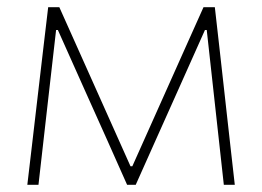

<svg xmlns="http://www.w3.org/2000/svg" viewBox="-20 -514 729 534"><path d="M56 0Q62.5 -54.5 68.5 -106.2Q74.5 -158 80.5 -209L88.5 -277.5Q95 -331.5 101.2 -385.8Q107.5 -440 114 -494H145Q170 -438 195.5 -381.2Q221 -324.5 245.5 -269.5L343 -51.5H348L445.5 -269.5Q470.5 -326 495.8 -382Q521 -438 546 -494H577.5Q583.5 -441 589.8 -385.5Q596 -330 602 -276.5L609.5 -209Q615 -159 621 -106.2Q627 -53.5 633 0H602.5Q595.5 -65 588 -131.5Q580.5 -198 573.5 -263L555 -430.5H550L470 -251.5Q442 -189 413.8 -126Q385.5 -63 357.5 0H333.5Q305.5 -63 277.5 -125.8Q249.5 -188.5 221.5 -250.5L141 -430.5H136L117 -264Q109.5 -198 102 -132Q94.5 -66 87 0Z"/></svg>

Font: Commissioner Thin
Style: Regular
Weight: 100
Designer: Kostas Bartsokas
Foundry: Kostas Bartsokas
Version: Version 1.001;gftools[0.9.23]